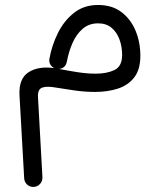

<svg xmlns="http://www.w3.org/2000/svg" viewBox="-20 -360 631 760"><path d="M368.2 -340.3Q423.8 -340.3 460.9 -312Q498 -283.7 516.8 -238Q535.6 -192.4 535.6 -139.2Q535.6 -85 511.5 -53.7Q487.3 -22.5 446.8 -9.3Q406.2 3.9 356 3.9Q316.9 3.9 277.1 -1.7Q237.3 -7.3 202.1 -13.2Q165.5 -20 147 -13.2Q128.4 -6.3 130.4 24.9L147.9 340.3Q148.9 356.9 138.2 368.4Q127.4 379.9 111.8 379.9Q97.2 379.9 86.9 370.1Q76.7 360.4 75.7 345.7L57.1 15.1Q54.2 -48.8 93 -74Q131.8 -99.1 194.8 -90.3Q184.6 -95.2 179 -105.2Q173.3 -115.2 175.8 -128.4Q185.1 -180.2 209 -228.8Q232.9 -277.3 272.5 -308.8Q312 -340.3 368.2 -340.3ZM214.4 -86.9Q250 -80.1 287.4 -74.2Q324.7 -68.4 359.4 -68.4Q402.8 -68.4 433.1 -82.8Q463.4 -97.2 463.4 -142.6Q463.4 -174.8 453.1 -203.4Q442.9 -231.9 421.9 -249.8Q400.9 -267.6 368.2 -267.6Q332.5 -267.6 307.6 -246.3Q282.7 -225.1 267.3 -190.4Q252 -155.8 244.6 -115.7Q238.8 -89.4 213.4 -86.9Q213.9 -86.9 214.4 -86.9Z"/></svg>

Font: Mikhak-DS2-FD Regular
Style: Regular
Weight: 400
Designer: Amin Abedi
Version: Version 3.4